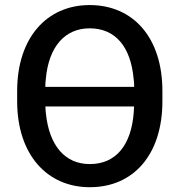

<svg xmlns="http://www.w3.org/2000/svg" viewBox="-20 -741 723 770"><path d="M339.4 -720.7C168 -720.7 48.8 -589.8 48.8 -376V-335C48.8 -120.6 168.9 9.8 340.3 9.8C515.1 9.8 631.3 -120.6 631.3 -335V-376C631.3 -589.8 514.6 -720.7 339.4 -720.7ZM340.3 -83C242.2 -83 177.7 -154.8 164.1 -285.6C162.6 -294.9 162.6 -303.7 162.1 -314H517.6C517.6 -306.2 517.1 -299.8 516.6 -292.5C506.8 -156.2 442.9 -83 340.3 -83ZM339.4 -627.4C441.9 -627.4 504.4 -555.2 516.1 -423.3C517.6 -413.1 518.1 -402.8 518.1 -392.6H161.6C162.1 -403.8 162.1 -413.6 163.6 -423.3C175.3 -555.7 241.7 -627.4 339.4 -627.4Z"/></svg>

Font: Bert Sans Medium
Style: Regular
Weight: 500
Designer: Christian Robertson (Google), Cristiano Sobral
Foundry: Google, Cristiano Sobral
Version: Version 3.101